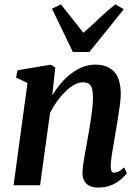

<svg xmlns="http://www.w3.org/2000/svg" viewBox="-20 -853 638 884"><path d="M220.5 -414Q238 -442.5 259.5 -468.2Q281 -494 306.5 -513.5Q332 -533 360.2 -544.2Q388.5 -555.5 419.5 -555.5Q473 -555.5 504.5 -524Q536 -492.5 536 -419Q536 -399.5 532 -369.2Q528 -339 522.5 -306Q517 -273 512.5 -245Q508 -219 503 -190Q498 -161 494 -134.2Q490 -107.5 489.5 -88Q489.5 -70.5 494 -64.2Q498.5 -58 505.5 -58Q515 -58 525.8 -63.2Q536.5 -68.5 552 -82L564 -55Q558 -46.5 540.8 -30.8Q523.5 -15 496.5 -2.2Q469.5 10.5 433 10.5Q406 10.5 389.8 1.5Q373.5 -7.5 366.5 -23Q359.5 -38.5 359.5 -58.5Q360 -71 362.2 -89.8Q364.5 -108.5 368.5 -130.5Q372.5 -152.5 376.8 -175.8Q381 -199 384.5 -220Q388.5 -242 392.5 -266.2Q396.5 -290.5 400 -314.8Q403.5 -339 405.8 -362Q408 -385 408 -404Q408 -431 403.2 -446.2Q398.5 -461.5 388 -467.8Q377.5 -474 360 -474Q342 -474 321.5 -462.5Q301 -451 280.8 -431.2Q260.5 -411.5 242.2 -386.2Q224 -361 210.5 -333.5L164.5 0H42.5L106.5 -471L54 -496L60.5 -529.5L213 -555L234.5 -543ZM315.5 -613.5 219.5 -813 260.5 -833Q285.5 -802 311.2 -768.8Q337 -735.5 364 -702Q401.5 -734.5 436 -767.8Q470.5 -801 511 -833L550 -810.5L391.5 -613.5Z"/></svg>

Font: Merriweather 48pt SemiBold
Style: Italic
Weight: 600
Italic angle: -7.8°
Designer: Eben Sorkin
Foundry: Eben Sorkin
Version: Version 2.101